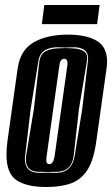

<svg xmlns="http://www.w3.org/2000/svg" viewBox="-20 -739 450 771"><path d="M166 12Q88 12 47 -15Q6 -42 6 -118Q6 -130 7 -144Q8 -158 10 -173L51 -465Q62 -539 116 -569.5Q170 -600 252 -600Q326 -600 368 -575.5Q410 -551 410 -492Q410 -485 409.5 -478.5Q409 -472 408 -465L367 -174Q357 -99 332.5 -59Q308 -19 267 -3.5Q226 12 166 12ZM138 -45H165Q171 -45 174 -46Q176 -45 181 -45H205Q269 -45 280 -114L310 -300L333 -493Q337 -525 319 -538Q301 -551 269 -549L244 -548L214 -549Q182 -550 160.5 -537Q139 -524 134 -493L103 -300L81 -114Q80 -110 80 -107Q80 -104 80 -101Q80 -45 138 -45ZM165 -48 153 -49H138Q84 -49 84 -98Q84 -102 84 -106Q84 -110 85 -114L116 -301L138 -493Q143 -522 163 -533Q183 -544 214 -545L244 -546L269 -545Q300 -544 317 -533Q334 -522 329 -493L297 -301L276 -114Q268 -49 205 -49H191Q188 -49 185.5 -48.5Q183 -48 181 -48ZM178 -80Q185 -80 191 -87Q196 -94 199 -110L250 -473Q251 -476 251 -479Q251 -482 251 -484Q251 -491 249 -497Q245 -503 238 -503Q230 -503 225 -496.5Q220 -490 218 -473L167 -110Q166 -106 166 -102.5Q166 -99 166 -96Q166 -89 167 -87Q170 -80 178 -80ZM148 -642 158 -719H380L370 -642Z"/></svg>

Font: Alumni Sans Inline One
Style: Italic
Weight: 400
Italic angle: -8°
Designer: Robert E. Leuschke
Foundry: Robert E. Leuschke
Version: Version 1.100; ttfautohint (v1.8.3)